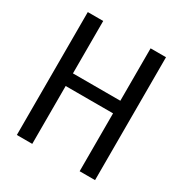

<svg xmlns="http://www.w3.org/2000/svg" viewBox="-169 -857 938 985"><g transform="rotate(30 300.0 -364.0)"><path d="M159.7 0H68.4V-728H159.7V-417.5H440.4V-728H531.7V0H440.4V-342.8H159.7Z"/></g></svg>

Font: Oxygen Mono
Style: Regular
Weight: 400
Designer: Vernon Adams
Foundry: Vernon Adams
Version: Version 0.201; ttfautohint (v0.8) -r 50 -G 200 -x